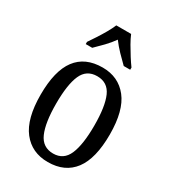

<svg xmlns="http://www.w3.org/2000/svg" viewBox="-188 -866 874 976"><g transform="rotate(30 249.0 -378.0)"><path d="M248 10Q154 10 100 -59Q46 -128 46 -269Q46 -409 97.5 -477.5Q149 -546 251 -546Q344 -546 398 -477.5Q452 -409 452 -269Q452 -128 400 -59Q348 10 248 10ZM250 -41Q311 -41 336 -99Q361 -157 361 -269Q361 -381 336 -437.5Q311 -494 249 -494Q187 -494 162 -437.5Q137 -381 137 -269Q137 -157 162.5 -99Q188 -41 250 -41ZM116 -619Q129 -638 146 -664Q163 -690 178.5 -717Q194 -744 203 -766H290Q299 -744 314.5 -717Q330 -690 346.5 -664Q363 -638 377 -619V-606H339Q316 -628 291 -654Q266 -680 246 -707Q227 -680 202 -654Q177 -628 154 -606H116Z"/></g></svg>

Font: Noto Serif Myanmar Cond
Style: Regular
Weight: 400
Width: 3
Designer: Ben Mitchell and the Monotype Design Team
Foundry: Monotype Imaging Inc.
Version: Version 2.106; ttfautohint (v1.8.4.7-5d5b)